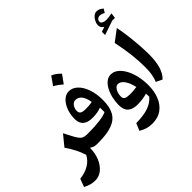

<svg xmlns="http://www.w3.org/2000/svg" viewBox="-267 -1504 2208 2208"><g transform="rotate(-45 837.0 -399.5)"><path d="M266.1 -365.7 307.6 -285.6Q332.5 -235.4 352.3 -208.3Q372.1 -181.2 394.8 -170.7Q417.5 -160.2 451.2 -160.2H451.7V0H451.2Q425.8 0 405.8 -7.3Q385.7 -14.6 367.2 -28.3Q367.2 59.6 337.4 129.9Q307.6 200.2 258.1 241.2Q208.5 282.2 147.9 282.2Q110.8 282.2 76.4 273.7Q42 265.1 0 242.7L36.6 145Q123.5 135.3 186 97.4Q248.5 59.6 279.3 -1Q261.2 -59.1 233.2 -115Q205.1 -170.9 160.2 -235.8Z M861.8 -310.5Q861.8 -198.7 824 -130.4Q786.1 -62 702.1 -31Q618.2 0 479.5 0H451.7Q432.1 0 432.1 -36.6V-123.5Q432.1 -160.2 451.7 -160.2H478.5Q583.5 -160.2 660.6 -170.7Q737.8 -181.2 775.4 -199.2Q775.9 -215.3 775.6 -235.8Q775.4 -256.3 774.9 -273.4Q713.4 -249.5 634.3 -249.5Q476.6 -249.5 476.6 -385.7Q476.6 -460.4 500.5 -522.9Q524.4 -585.4 564.7 -622.8Q605 -660.2 652.8 -660.2Q712.4 -660.2 759.8 -614.7Q807.1 -569.3 834.5 -490.5Q861.8 -411.6 861.8 -310.5ZM754.4 -386.7Q742.2 -461.9 711.9 -498.8Q681.6 -535.6 636.7 -535.6Q605.5 -535.6 582.5 -505.6Q559.6 -475.6 559.6 -433.6Q559.6 -402.8 580.3 -389.9Q601.1 -377 650.9 -377Q679.7 -377 706.8 -379.4Q733.9 -381.8 754.4 -386.7ZM640.1 -930.7Q667.5 -920.4 693.1 -901.4Q718.8 -882.3 742.7 -857.9Q706.1 -806.6 669.4 -756.3Q647 -776.4 621.8 -794.4Q596.7 -812.5 567.9 -828.1Q586.4 -854.5 604.5 -879.9Q622.6 -905.3 640.1 -930.7Z M1072.3 284.2Q1030.8 284.2 992.9 274.2Q955.1 264.2 907.2 236.8L944.3 147.9Q1065.4 147 1141.8 120.6Q1218.3 94.2 1265.6 38.1Q1265.1 13.2 1262.2 -12.7Q1229.5 -2.9 1190.7 2.9Q1151.9 8.8 1108.9 8.8Q1029.3 8.8 988.5 -27.1Q947.8 -63 947.8 -140.6Q947.8 -197.8 960.7 -253.7Q973.6 -309.6 997.8 -355.2Q1022 -400.9 1055.9 -428.2Q1089.8 -455.6 1131.8 -455.6Q1178.7 -455.6 1218.8 -424.6Q1258.8 -393.6 1288.8 -338.9Q1318.8 -284.2 1335.4 -212.9Q1352.1 -141.6 1352.1 -61Q1352.1 36.6 1320.6 115Q1289.1 193.4 1227.1 238.8Q1165 284.2 1072.3 284.2ZM1238.3 -145Q1221.7 -225.1 1187.3 -272.5Q1152.8 -319.8 1110.8 -319.8Q1089.4 -319.8 1072 -301.3Q1054.7 -282.7 1044.7 -254.2Q1034.7 -225.6 1034.7 -195.3Q1034.7 -160.2 1057.4 -148.4Q1080.1 -136.7 1126 -136.7Q1152.8 -136.7 1182.6 -138.7Q1212.4 -140.6 1238.3 -145Z M1559.6 -783.7Q1575.2 -707 1585.9 -620.8Q1596.7 -534.7 1602.3 -452.6Q1607.9 -370.6 1607.9 -306.2Q1607.9 -198.2 1585.7 -119.9Q1563.5 -41.5 1512.7 7.8L1438 -28.3Q1455.6 -70.3 1464.1 -117.4Q1472.7 -164.6 1472.7 -235.4Q1472.7 -327.6 1461.2 -433.8Q1449.7 -540 1420.9 -679.2ZM1469.2 -976.1Q1469.2 -955.6 1491.2 -944.8Q1513.2 -934.1 1543 -934.1Q1561.5 -934.1 1586.2 -937.5Q1610.8 -940.9 1635.3 -946.8L1626.5 -880.9L1582.5 -881.3L1407.2 -821.3V-874L1467.8 -895Q1427.7 -916.5 1427.7 -959.5Q1427.7 -984.9 1441.7 -1013.9Q1455.6 -1043 1478.5 -1063.7Q1501.5 -1084.5 1528.3 -1084.5Q1550.8 -1084.5 1568.8 -1076.7Q1586.9 -1068.8 1611.3 -1048.3L1582.5 -1002.9Q1550.8 -1023.9 1522.5 -1023.9Q1500 -1023.9 1484.6 -1010.3Q1469.2 -996.6 1469.2 -976.1Z"/></g></svg>

Font: Pinar DS1 Bold
Style: Regular
Weight: 700
Designer: Amin Abedi
Version: Version 3.000